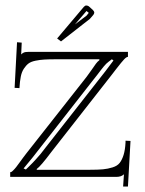

<svg xmlns="http://www.w3.org/2000/svg" viewBox="-20 -644 529 699"><path d="M294.9 -604 252.9 -555.2 294.9 -586.9 303.2 -597.2ZM74.2 -26.9Q76.2 -28.8 85.2 -37.6Q94.2 -46.4 98.6 -51Q103 -55.7 111.3 -64.7Q119.6 -73.7 128.2 -84Q136.7 -94.2 146 -106.9L363.8 -384.8L393.1 -423.8L387.2 -428.2Q380.4 -423.3 375.5 -419.4Q370.6 -415.5 366.9 -412.1Q363.3 -408.7 357.4 -401.6Q351.6 -394.5 347.7 -389.4Q343.8 -384.3 333.5 -370.8Q323.2 -357.4 314.9 -347.2L97.2 -68.8L65.9 -30.8ZM445.8 -455.1V-437Q440.4 -437 431.9 -428Q423.3 -418.9 403.3 -393.1Q391.6 -377.9 384.8 -369.1L167 -90.8Q127.9 -38.6 113.8 -28.8V-25.9H306.2Q336.9 -25.9 355 -27.6Q373 -29.3 390.1 -34.7Q407.2 -40 415.8 -51Q424.3 -62 429.9 -79.8Q435.5 -97.7 437 -125V-131.8L455.1 -130.9L445.8 35.2H428.2L431.2 -8.8H430.2Q421.4 0 402.8 0H17.1V-17.1Q18.6 -17.1 20.3 -17.6Q22 -18.1 23.9 -19.8Q25.9 -21.5 27.8 -23.4Q29.8 -25.4 33 -28.8Q36.1 -32.2 38.8 -35.6Q41.5 -39.1 45.9 -45.2Q50.3 -51.3 54.2 -56.4Q58.1 -61.5 64.2 -70.1Q70.3 -78.6 76.2 -85.9L294.9 -363.8Q303.2 -374.5 313 -388.9Q322.8 -403.3 329.1 -411.9Q335.4 -420.4 341.8 -424.8V-428.2H184.1Q157.2 -428.2 141.4 -427.2Q125.5 -426.3 108.9 -422.9Q92.3 -419.4 83.5 -412.6Q74.7 -405.8 66.9 -394Q59.1 -382.3 55.7 -365.2Q52.2 -348.1 50.8 -323.2L33.2 -324.2L42 -490.2L59.1 -488.8L57.1 -445.8Q62.5 -451.2 67.4 -453.1Q72.3 -455.1 83 -455.1ZM303.2 -621.1 317.9 -607.9Q323.2 -602.5 323.2 -598.1Q323.2 -594.7 319.8 -589.8L307.1 -575.2L202.1 -493.2L188 -503.9L285.2 -619.1Q290 -624 293.9 -624Q298.8 -624 303.2 -621.1Z"/></svg>

Font: FoglihtenNo01
Style: Regular
Weight: 500
Version: Version 0.61